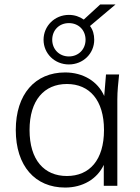

<svg xmlns="http://www.w3.org/2000/svg" viewBox="-20 -836 631 864"><path d="M273 8C352 8 417 -30 447 -94V0H508V-389C508 -425 512 -463 516 -501H457L449 -404C420 -470 354 -510 273 -510C138 -510 51 -412 51 -251C51 -89 138 8 273 8ZM281 -44C179 -44 113 -116 113 -251C113 -385 179 -458 281 -458C383 -458 448 -385 448 -251C448 -116 383 -44 281 -44ZM290 -546C354 -546 404 -595 404 -657C404 -681 398 -702 385 -719L500 -816H431L357 -748C338 -761 316 -769 290 -769C226 -769 176 -719 176 -657C176 -595 226 -546 290 -546ZM290 -582C246 -582 215 -615 215 -657C215 -700 246 -732 290 -732C334 -732 365 -700 365 -657C365 -615 334 -582 290 -582Z"/></svg>

Font: Poppy and Pepper Light
Style: Regular
Weight: 300
Designer: Thy Ha
Foundry: Thy Ha
Version: Version 0.001;Glyphs 3.2 (3227)